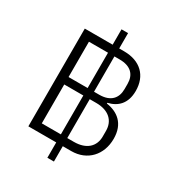

<svg xmlns="http://www.w3.org/2000/svg" viewBox="-201 -907 1030 1116"><g transform="rotate(30 314.5 -349.0)"><path d="M330 -21H387C494 -21 565 -98 565 -206C565 -309 502 -353 428 -364V-369C490 -383 537 -425 537 -511C537 -613 472 -677 363 -677H330V-780H286V-677H99V-21H286V82H330ZM158 -386V-623H286V-386ZM329 -623H364C440 -623 475 -584 475 -523V-488C475 -427 440 -386 364 -386H329ZM158 -75V-336H286V-75ZM329 -336H373C457 -336 503 -291 503 -224V-186C503 -119 457 -75 373 -75H329Z"/></g></svg>

Font: IBM Plex Arabic Light
Style: Regular
Weight: 300
Designer: Mike Abbink, Paul van der Laan, Pieter van Rosmalen, Wael Morcos, Khajak Apelian
Foundry: Bold Monday
Version: Version 1.0